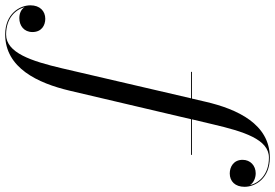

<svg xmlns="http://www.w3.org/2000/svg" viewBox="-380 -620 1060 740"><g transform="rotate(90 150.0 -250.0)"><path d="M57 -460V-456.5H159L43.5 40C15.5 159.5 -16.5 256.5 -87 256.5C-150 256.5 -183 220.5 -192.5 185C-183.5 200 -166 205.5 -150 205.5C-121 205.5 -96.5 187.5 -96.5 155C-96.5 120 -122 105.5 -147.5 105.5C-177.5 105.5 -199.5 126.5 -199.5 162.5C-199.5 204 -167 260 -87 260C42 260 100.5 134 129.5 11.5L239.5 -456.5H377V-460H240L259 -540C287 -659.5 317 -756.5 387.5 -756.5C453.5 -756.5 485.5 -717.5 494 -682.5C485 -698 465 -705.5 448 -705.5C418.5 -705.5 396 -685 396 -655C396 -620 423.5 -605.5 448.5 -605.5C479 -605.5 500 -626.5 500 -662.5C500 -704 467.5 -760 387.5 -760C258.5 -760 200.5 -635 172 -511.5L160 -460Z"/></g></svg>

Font: Bodoni* 48pt
Style: Italic
Weight: 400
Italic angle: -13°
Version: Version 2.3